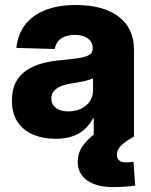

<svg xmlns="http://www.w3.org/2000/svg" viewBox="-20 -553 612 778"><path d="M205.6 9.3Q153.8 9.3 113.8 -7.8Q73.7 -24.9 51 -59.3Q28.3 -93.8 28.3 -145.5Q28.3 -189.9 43.9 -219.7Q59.6 -249.5 87.4 -268.1Q115.2 -286.6 151.6 -296.4Q188 -306.2 229 -309.6Q275.4 -313.5 303.2 -318.4Q331.1 -323.2 343.3 -331.8Q355.5 -340.3 355.5 -356V-358.9Q355.5 -375 346.7 -386.7Q337.9 -398.4 321.8 -405Q305.7 -411.6 283.2 -411.6Q260.3 -411.6 242.7 -404.8Q225.1 -397.9 214.8 -385Q204.6 -372.1 202.1 -354.5L46.4 -358.9Q51.8 -413.1 81.1 -451.9Q110.4 -490.7 162.6 -511.7Q214.8 -532.7 288.1 -532.7Q343.3 -532.7 386.7 -520.8Q430.2 -508.8 460.7 -485.6Q491.2 -462.4 507.1 -429Q522.9 -395.5 522.9 -352.5V0H359.9V-73.2H356.9Q341.8 -45.4 320.6 -27.1Q299.3 -8.8 271 0.2Q242.7 9.3 205.6 9.3ZM256.8 -101.6Q285.2 -101.6 307.9 -112.3Q330.6 -123 343.8 -142.3Q356.9 -161.6 356.9 -187.5V-235.4Q350.1 -232.4 340.6 -229.5Q331.1 -226.6 319.1 -223.9Q307.1 -221.2 293.5 -218.8Q279.8 -216.3 265.1 -213.9Q242.2 -210.4 224.9 -202.9Q207.5 -195.3 197.8 -183.1Q188 -170.9 188 -153.3Q188 -137.2 196.8 -125.5Q205.6 -113.8 220.9 -107.7Q236.3 -101.6 256.8 -101.6ZM439.9 205.1Q371.6 205.1 333.3 178.2Q294.9 151.4 294.9 101.6Q294.9 68.8 312 43Q329.1 17.1 359.9 -7.8L523.4 0Q484.4 22 469 38.6Q453.6 55.2 453.6 73.7Q453.6 89.4 463.1 97.2Q472.7 105 491.2 105Q498.5 105 506.1 104.2Q513.7 103.5 521 102.5L527.8 199.2Q510.3 201.7 485.4 203.4Q460.4 205.1 439.9 205.1Z"/></svg>

Font: Inter 28pt ExtraBold
Style: Regular
Weight: 800
Designer: Rasmus Andersson
Foundry: rsms
Version: Version 4.001;git-66647c0bb